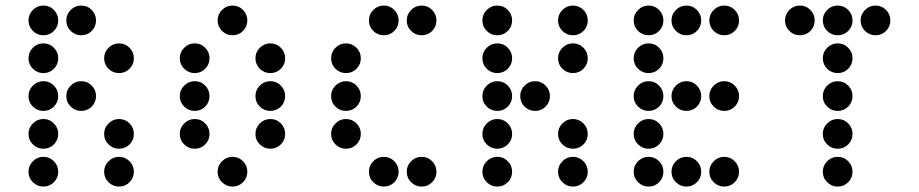

<svg xmlns="http://www.w3.org/2000/svg" viewBox="-20 -689 3321 694"><path d="M190.4 -615.2Q190.4 -592.8 174.8 -577.1Q159.2 -561.5 136.7 -561.5Q114.7 -561.5 98.9 -577.1Q83 -592.8 83 -615.2Q83 -637.2 98.9 -653.1Q114.7 -668.9 136.7 -668.9Q159.2 -668.9 174.8 -653.1Q190.4 -637.2 190.4 -615.2ZM327.1 -615.2Q327.1 -592.8 311.5 -577.1Q295.9 -561.5 273.4 -561.5Q251.5 -561.5 235.6 -577.1Q219.7 -592.8 219.7 -615.2Q219.7 -637.2 235.6 -653.1Q251.5 -668.9 273.4 -668.9Q295.9 -668.9 311.5 -653.1Q327.1 -637.2 327.1 -615.2ZM190.4 -478.5Q190.4 -456.1 174.8 -440.4Q159.2 -424.8 136.7 -424.8Q114.7 -424.8 98.9 -440.4Q83 -456.1 83 -478.5Q83 -500.5 98.9 -516.4Q114.7 -532.2 136.7 -532.2Q159.2 -532.2 174.8 -516.4Q190.4 -500.5 190.4 -478.5ZM463.9 -478.5Q463.9 -456.1 448.2 -440.4Q432.6 -424.8 410.2 -424.8Q388.2 -424.8 372.3 -440.4Q356.4 -456.1 356.4 -478.5Q356.4 -500.5 372.3 -516.4Q388.2 -532.2 410.2 -532.2Q432.6 -532.2 448.2 -516.4Q463.9 -500.5 463.9 -478.5ZM190.4 -341.8Q190.4 -319.3 174.8 -303.7Q159.2 -288.1 136.7 -288.1Q114.7 -288.1 98.9 -303.7Q83 -319.3 83 -341.8Q83 -363.8 98.9 -379.6Q114.7 -395.5 136.7 -395.5Q159.2 -395.5 174.8 -379.6Q190.4 -363.8 190.4 -341.8ZM327.1 -341.8Q327.1 -319.3 311.5 -303.7Q295.9 -288.1 273.4 -288.1Q251.5 -288.1 235.6 -303.7Q219.7 -319.3 219.7 -341.8Q219.7 -363.8 235.6 -379.6Q251.5 -395.5 273.4 -395.5Q295.9 -395.5 311.5 -379.6Q327.1 -363.8 327.1 -341.8ZM190.4 -205.1Q190.4 -182.6 174.8 -167Q159.2 -151.4 136.7 -151.4Q114.7 -151.4 98.9 -167Q83 -182.6 83 -205.1Q83 -227.1 98.9 -242.9Q114.7 -258.8 136.7 -258.8Q159.2 -258.8 174.8 -242.9Q190.4 -227.1 190.4 -205.1ZM463.9 -205.1Q463.9 -182.6 448.2 -167Q432.6 -151.4 410.2 -151.4Q388.2 -151.4 372.3 -167Q356.4 -182.6 356.4 -205.1Q356.4 -227.1 372.3 -242.9Q388.2 -258.8 410.2 -258.8Q432.6 -258.8 448.2 -242.9Q463.9 -227.1 463.9 -205.1ZM190.4 -68.4Q190.4 -45.9 174.8 -30.3Q159.2 -14.6 136.7 -14.6Q114.7 -14.6 98.9 -30.3Q83 -45.9 83 -68.4Q83 -90.3 98.9 -106.2Q114.7 -122.1 136.7 -122.1Q159.2 -122.1 174.8 -106.2Q190.4 -90.3 190.4 -68.4ZM463.9 -68.4Q463.9 -45.9 448.2 -30.3Q432.6 -14.6 410.2 -14.6Q388.2 -14.6 372.3 -30.3Q356.4 -45.9 356.4 -68.4Q356.4 -90.3 372.3 -106.2Q388.2 -122.1 410.2 -122.1Q432.6 -122.1 448.2 -106.2Q463.9 -90.3 463.9 -68.4Z M874 -615.2Q874 -592.8 858.4 -577.1Q842.8 -561.5 820.3 -561.5Q798.3 -561.5 782.5 -577.1Q766.6 -592.8 766.6 -615.2Q766.6 -637.2 782.5 -653.1Q798.3 -668.9 820.3 -668.9Q842.8 -668.9 858.4 -653.1Q874 -637.2 874 -615.2ZM737.3 -478.5Q737.3 -456.1 721.7 -440.4Q706.1 -424.8 683.6 -424.8Q661.6 -424.8 645.8 -440.4Q629.9 -456.1 629.9 -478.5Q629.9 -500.5 645.8 -516.4Q661.6 -532.2 683.6 -532.2Q706.1 -532.2 721.7 -516.4Q737.3 -500.5 737.3 -478.5ZM1010.7 -478.5Q1010.7 -456.1 995.1 -440.4Q979.5 -424.8 957 -424.8Q935.1 -424.8 919.2 -440.4Q903.3 -456.1 903.3 -478.5Q903.3 -500.5 919.2 -516.4Q935.1 -532.2 957 -532.2Q979.5 -532.2 995.1 -516.4Q1010.7 -500.5 1010.7 -478.5ZM737.3 -341.8Q737.3 -319.3 721.7 -303.7Q706.1 -288.1 683.6 -288.1Q661.6 -288.1 645.8 -303.7Q629.9 -319.3 629.9 -341.8Q629.9 -363.8 645.8 -379.6Q661.6 -395.5 683.6 -395.5Q706.1 -395.5 721.7 -379.6Q737.3 -363.8 737.3 -341.8ZM1010.7 -341.8Q1010.7 -319.3 995.1 -303.7Q979.5 -288.1 957 -288.1Q935.1 -288.1 919.2 -303.7Q903.3 -319.3 903.3 -341.8Q903.3 -363.8 919.2 -379.6Q935.1 -395.5 957 -395.5Q979.5 -395.5 995.1 -379.6Q1010.7 -363.8 1010.7 -341.8ZM737.3 -205.1Q737.3 -182.6 721.7 -167Q706.1 -151.4 683.6 -151.4Q661.6 -151.4 645.8 -167Q629.9 -182.6 629.9 -205.1Q629.9 -227.1 645.8 -242.9Q661.6 -258.8 683.6 -258.8Q706.1 -258.8 721.7 -242.9Q737.3 -227.1 737.3 -205.1ZM1010.7 -205.1Q1010.7 -182.6 995.1 -167Q979.5 -151.4 957 -151.4Q935.1 -151.4 919.2 -167Q903.3 -182.6 903.3 -205.1Q903.3 -227.1 919.2 -242.9Q935.1 -258.8 957 -258.8Q979.5 -258.8 995.1 -242.9Q1010.7 -227.1 1010.7 -205.1ZM874 -68.4Q874 -45.9 858.4 -30.3Q842.8 -14.6 820.3 -14.6Q798.3 -14.6 782.5 -30.3Q766.6 -45.9 766.6 -68.4Q766.6 -90.3 782.5 -106.2Q798.3 -122.1 820.3 -122.1Q842.8 -122.1 858.4 -106.2Q874 -90.3 874 -68.4Z M1420.9 -615.2Q1420.9 -592.8 1405.3 -577.1Q1389.6 -561.5 1367.2 -561.5Q1345.2 -561.5 1329.3 -577.1Q1313.5 -592.8 1313.5 -615.2Q1313.5 -637.2 1329.3 -653.1Q1345.2 -668.9 1367.2 -668.9Q1389.6 -668.9 1405.3 -653.1Q1420.9 -637.2 1420.9 -615.2ZM1557.6 -615.2Q1557.6 -592.8 1542 -577.1Q1526.4 -561.5 1503.9 -561.5Q1481.9 -561.5 1466.1 -577.1Q1450.2 -592.8 1450.2 -615.2Q1450.2 -637.2 1466.1 -653.1Q1481.9 -668.9 1503.9 -668.9Q1526.4 -668.9 1542 -653.1Q1557.6 -637.2 1557.6 -615.2ZM1284.2 -478.5Q1284.2 -456.1 1268.6 -440.4Q1252.9 -424.8 1230.5 -424.8Q1208.5 -424.8 1192.6 -440.4Q1176.8 -456.1 1176.8 -478.5Q1176.8 -500.5 1192.6 -516.4Q1208.5 -532.2 1230.5 -532.2Q1252.9 -532.2 1268.6 -516.4Q1284.2 -500.5 1284.2 -478.5ZM1284.2 -341.8Q1284.2 -319.3 1268.6 -303.7Q1252.9 -288.1 1230.5 -288.1Q1208.5 -288.1 1192.6 -303.7Q1176.8 -319.3 1176.8 -341.8Q1176.8 -363.8 1192.6 -379.6Q1208.5 -395.5 1230.5 -395.5Q1252.9 -395.5 1268.6 -379.6Q1284.2 -363.8 1284.2 -341.8ZM1284.2 -205.1Q1284.2 -182.6 1268.6 -167Q1252.9 -151.4 1230.5 -151.4Q1208.5 -151.4 1192.6 -167Q1176.8 -182.6 1176.8 -205.1Q1176.8 -227.1 1192.6 -242.9Q1208.5 -258.8 1230.5 -258.8Q1252.9 -258.8 1268.6 -242.9Q1284.2 -227.1 1284.2 -205.1ZM1420.9 -68.4Q1420.9 -45.9 1405.3 -30.3Q1389.6 -14.6 1367.2 -14.6Q1345.2 -14.6 1329.3 -30.3Q1313.5 -45.9 1313.5 -68.4Q1313.5 -90.3 1329.3 -106.2Q1345.2 -122.1 1367.2 -122.1Q1389.6 -122.1 1405.3 -106.2Q1420.9 -90.3 1420.9 -68.4ZM1557.6 -68.4Q1557.6 -45.9 1542 -30.3Q1526.4 -14.6 1503.9 -14.6Q1481.9 -14.6 1466.1 -30.3Q1450.2 -45.9 1450.2 -68.4Q1450.2 -90.3 1466.1 -106.2Q1481.9 -122.1 1503.9 -122.1Q1526.4 -122.1 1542 -106.2Q1557.6 -90.3 1557.6 -68.4Z M1831.1 -615.2Q1831.1 -592.8 1815.4 -577.1Q1799.8 -561.5 1777.3 -561.5Q1755.4 -561.5 1739.5 -577.1Q1723.6 -592.8 1723.6 -615.2Q1723.6 -637.2 1739.5 -653.1Q1755.4 -668.9 1777.3 -668.9Q1799.8 -668.9 1815.4 -653.1Q1831.1 -637.2 1831.1 -615.2ZM2104.5 -615.2Q2104.5 -592.8 2088.9 -577.1Q2073.2 -561.5 2050.8 -561.5Q2028.8 -561.5 2012.9 -577.1Q1997.1 -592.8 1997.1 -615.2Q1997.1 -637.2 2012.9 -653.1Q2028.8 -668.9 2050.8 -668.9Q2073.2 -668.9 2088.9 -653.1Q2104.5 -637.2 2104.5 -615.2ZM1831.1 -478.5Q1831.1 -456.1 1815.4 -440.4Q1799.8 -424.8 1777.3 -424.8Q1755.4 -424.8 1739.5 -440.4Q1723.6 -456.1 1723.6 -478.5Q1723.6 -500.5 1739.5 -516.4Q1755.4 -532.2 1777.3 -532.2Q1799.8 -532.2 1815.4 -516.4Q1831.1 -500.5 1831.1 -478.5ZM2104.5 -478.5Q2104.5 -456.1 2088.9 -440.4Q2073.2 -424.8 2050.8 -424.8Q2028.8 -424.8 2012.9 -440.4Q1997.1 -456.1 1997.1 -478.5Q1997.1 -500.5 2012.9 -516.4Q2028.8 -532.2 2050.8 -532.2Q2073.2 -532.2 2088.9 -516.4Q2104.5 -500.5 2104.5 -478.5ZM1831.1 -341.8Q1831.1 -319.3 1815.4 -303.7Q1799.8 -288.1 1777.3 -288.1Q1755.4 -288.1 1739.5 -303.7Q1723.6 -319.3 1723.6 -341.8Q1723.6 -363.8 1739.5 -379.6Q1755.4 -395.5 1777.3 -395.5Q1799.8 -395.5 1815.4 -379.6Q1831.1 -363.8 1831.1 -341.8ZM1967.8 -341.8Q1967.8 -319.3 1952.1 -303.7Q1936.5 -288.1 1914.1 -288.1Q1892.1 -288.1 1876.2 -303.7Q1860.4 -319.3 1860.4 -341.8Q1860.4 -363.8 1876.2 -379.6Q1892.1 -395.5 1914.1 -395.5Q1936.5 -395.5 1952.1 -379.6Q1967.8 -363.8 1967.8 -341.8ZM1831.1 -205.1Q1831.1 -182.6 1815.4 -167Q1799.8 -151.4 1777.3 -151.4Q1755.4 -151.4 1739.5 -167Q1723.6 -182.6 1723.6 -205.1Q1723.6 -227.1 1739.5 -242.9Q1755.4 -258.8 1777.3 -258.8Q1799.8 -258.8 1815.4 -242.9Q1831.1 -227.1 1831.1 -205.1ZM2104.5 -205.1Q2104.5 -182.6 2088.9 -167Q2073.2 -151.4 2050.8 -151.4Q2028.8 -151.4 2012.9 -167Q1997.1 -182.6 1997.1 -205.1Q1997.1 -227.1 2012.9 -242.9Q2028.8 -258.8 2050.8 -258.8Q2073.2 -258.8 2088.9 -242.9Q2104.5 -227.1 2104.5 -205.1ZM1831.1 -68.4Q1831.1 -45.9 1815.4 -30.3Q1799.8 -14.6 1777.3 -14.6Q1755.4 -14.6 1739.5 -30.3Q1723.6 -45.9 1723.6 -68.4Q1723.6 -90.3 1739.5 -106.2Q1755.4 -122.1 1777.3 -122.1Q1799.8 -122.1 1815.4 -106.2Q1831.1 -90.3 1831.1 -68.4ZM2104.5 -68.4Q2104.5 -45.9 2088.9 -30.3Q2073.2 -14.6 2050.8 -14.6Q2028.8 -14.6 2012.9 -30.3Q1997.1 -45.9 1997.1 -68.4Q1997.1 -90.3 2012.9 -106.2Q2028.8 -122.1 2050.8 -122.1Q2073.2 -122.1 2088.9 -106.2Q2104.5 -90.3 2104.5 -68.4Z M2377.9 -615.2Q2377.9 -592.8 2362.3 -577.1Q2346.7 -561.5 2324.2 -561.5Q2302.2 -561.5 2286.4 -577.1Q2270.5 -592.8 2270.5 -615.2Q2270.5 -637.2 2286.4 -653.1Q2302.2 -668.9 2324.2 -668.9Q2346.7 -668.9 2362.3 -653.1Q2377.9 -637.2 2377.9 -615.2ZM2514.6 -615.2Q2514.6 -592.8 2499 -577.1Q2483.4 -561.5 2460.9 -561.5Q2439 -561.5 2423.1 -577.1Q2407.2 -592.8 2407.2 -615.2Q2407.2 -637.2 2423.1 -653.1Q2439 -668.9 2460.9 -668.9Q2483.4 -668.9 2499 -653.1Q2514.6 -637.2 2514.6 -615.2ZM2651.4 -615.2Q2651.4 -592.8 2635.7 -577.1Q2620.1 -561.5 2597.7 -561.5Q2575.7 -561.5 2559.8 -577.1Q2543.9 -592.8 2543.9 -615.2Q2543.9 -637.2 2559.8 -653.1Q2575.7 -668.9 2597.7 -668.9Q2620.1 -668.9 2635.7 -653.1Q2651.4 -637.2 2651.4 -615.2ZM2377.9 -478.5Q2377.9 -456.1 2362.3 -440.4Q2346.7 -424.8 2324.2 -424.8Q2302.2 -424.8 2286.4 -440.4Q2270.5 -456.1 2270.5 -478.5Q2270.5 -500.5 2286.4 -516.4Q2302.2 -532.2 2324.2 -532.2Q2346.7 -532.2 2362.3 -516.4Q2377.9 -500.5 2377.9 -478.5ZM2377.9 -341.8Q2377.9 -319.3 2362.3 -303.7Q2346.7 -288.1 2324.2 -288.1Q2302.2 -288.1 2286.4 -303.7Q2270.5 -319.3 2270.5 -341.8Q2270.5 -363.8 2286.4 -379.6Q2302.2 -395.5 2324.2 -395.5Q2346.7 -395.5 2362.3 -379.6Q2377.9 -363.8 2377.9 -341.8ZM2514.6 -341.8Q2514.6 -319.3 2499 -303.7Q2483.4 -288.1 2460.9 -288.1Q2439 -288.1 2423.1 -303.7Q2407.2 -319.3 2407.2 -341.8Q2407.2 -363.8 2423.1 -379.6Q2439 -395.5 2460.9 -395.5Q2483.4 -395.5 2499 -379.6Q2514.6 -363.8 2514.6 -341.8ZM2651.4 -341.8Q2651.4 -319.3 2635.7 -303.7Q2620.1 -288.1 2597.7 -288.1Q2575.7 -288.1 2559.8 -303.7Q2543.9 -319.3 2543.9 -341.8Q2543.9 -363.8 2559.8 -379.6Q2575.7 -395.5 2597.7 -395.5Q2620.1 -395.5 2635.7 -379.6Q2651.4 -363.8 2651.4 -341.8ZM2377.9 -205.1Q2377.9 -182.6 2362.3 -167Q2346.7 -151.4 2324.2 -151.4Q2302.2 -151.4 2286.4 -167Q2270.5 -182.6 2270.5 -205.1Q2270.5 -227.1 2286.4 -242.9Q2302.2 -258.8 2324.2 -258.8Q2346.7 -258.8 2362.3 -242.9Q2377.9 -227.1 2377.9 -205.1ZM2377.9 -68.4Q2377.9 -45.9 2362.3 -30.3Q2346.7 -14.6 2324.2 -14.6Q2302.2 -14.6 2286.4 -30.3Q2270.5 -45.9 2270.5 -68.4Q2270.5 -90.3 2286.4 -106.2Q2302.2 -122.1 2324.2 -122.1Q2346.7 -122.1 2362.3 -106.2Q2377.9 -90.3 2377.9 -68.4ZM2514.6 -68.4Q2514.6 -45.9 2499 -30.3Q2483.4 -14.6 2460.9 -14.6Q2439 -14.6 2423.1 -30.3Q2407.2 -45.9 2407.2 -68.4Q2407.2 -90.3 2423.1 -106.2Q2439 -122.1 2460.9 -122.1Q2483.4 -122.1 2499 -106.2Q2514.6 -90.3 2514.6 -68.4ZM2651.4 -68.4Q2651.4 -45.9 2635.7 -30.3Q2620.1 -14.6 2597.7 -14.6Q2575.7 -14.6 2559.8 -30.3Q2543.9 -45.9 2543.9 -68.4Q2543.9 -90.3 2559.8 -106.2Q2575.7 -122.1 2597.7 -122.1Q2620.1 -122.1 2635.7 -106.2Q2651.4 -90.3 2651.4 -68.4Z M2924.8 -615.2Q2924.8 -592.8 2909.2 -577.1Q2893.6 -561.5 2871.1 -561.5Q2849.1 -561.5 2833.3 -577.1Q2817.4 -592.8 2817.4 -615.2Q2817.4 -637.2 2833.3 -653.1Q2849.1 -668.9 2871.1 -668.9Q2893.6 -668.9 2909.2 -653.1Q2924.8 -637.2 2924.8 -615.2ZM3061.5 -615.2Q3061.5 -592.8 3045.9 -577.1Q3030.3 -561.5 3007.8 -561.5Q2985.8 -561.5 2970 -577.1Q2954.1 -592.8 2954.1 -615.2Q2954.1 -637.2 2970 -653.1Q2985.8 -668.9 3007.8 -668.9Q3030.3 -668.9 3045.9 -653.1Q3061.5 -637.2 3061.5 -615.2ZM3198.2 -615.2Q3198.2 -592.8 3182.6 -577.1Q3167 -561.5 3144.5 -561.5Q3122.6 -561.5 3106.7 -577.1Q3090.8 -592.8 3090.8 -615.2Q3090.8 -637.2 3106.7 -653.1Q3122.6 -668.9 3144.5 -668.9Q3167 -668.9 3182.6 -653.1Q3198.2 -637.2 3198.2 -615.2ZM3061.5 -478.5Q3061.5 -456.1 3045.9 -440.4Q3030.3 -424.8 3007.8 -424.8Q2985.8 -424.8 2970 -440.4Q2954.1 -456.1 2954.1 -478.5Q2954.1 -500.5 2970 -516.4Q2985.8 -532.2 3007.8 -532.2Q3030.3 -532.2 3045.9 -516.4Q3061.5 -500.5 3061.5 -478.5ZM3061.5 -341.8Q3061.5 -319.3 3045.9 -303.7Q3030.3 -288.1 3007.8 -288.1Q2985.8 -288.1 2970 -303.7Q2954.1 -319.3 2954.1 -341.8Q2954.1 -363.8 2970 -379.6Q2985.8 -395.5 3007.8 -395.5Q3030.3 -395.5 3045.9 -379.6Q3061.5 -363.8 3061.5 -341.8ZM3061.5 -205.1Q3061.5 -182.6 3045.9 -167Q3030.3 -151.4 3007.8 -151.4Q2985.8 -151.4 2970 -167Q2954.1 -182.6 2954.1 -205.1Q2954.1 -227.1 2970 -242.9Q2985.8 -258.8 3007.8 -258.8Q3030.3 -258.8 3045.9 -242.9Q3061.5 -227.1 3061.5 -205.1ZM3061.5 -68.4Q3061.5 -45.9 3045.9 -30.3Q3030.3 -14.6 3007.8 -14.6Q2985.8 -14.6 2970 -30.3Q2954.1 -45.9 2954.1 -68.4Q2954.1 -90.3 2970 -106.2Q2985.8 -122.1 3007.8 -122.1Q3030.3 -122.1 3045.9 -106.2Q3061.5 -90.3 3061.5 -68.4Z"/></svg>

Font: DatDot
Style: Regular
Weight: 400
Designer: GGBot
Version: 1.00